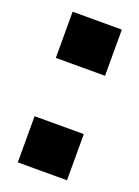

<svg xmlns="http://www.w3.org/2000/svg" viewBox="-104 -545 431 594"><g transform="rotate(20 112.0 -248.0)"><path d="M31 0V-152H193V0ZM31 -344V-496H193V-344Z"/></g></svg>

Font: Host Grotesk Light
Style: Bold
Weight: 700
Version: Version 1.003